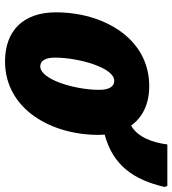

<svg xmlns="http://www.w3.org/2000/svg" viewBox="19 -694 685 763"><g transform="rotate(90 361.5 -312.5)"><path d="M224 10C412 10 516 -171 516 -361C516 -369 515 -377 515 -386C637 -419 694 -500 723 -624L719 -635H554C547 -579 526 -517 479 -491C446 -537 393 -563 322 -563C132 -563 29 -381 29 -192C29 -65 100 10 224 10ZM244 -130C221 -130 209 -151 209 -189C209 -280 248 -424 301 -424C324 -424 337 -404 337 -364C337 -268 296 -130 244 -130Z"/></g></svg>

Font: Noto Sans UI SemiCondensed Black
Style: Italic
Weight: 900
Width: 4
Italic angle: -372°
Designer: Monotype Design Team
Foundry: Monotype Imaging Inc.
Version: Version 1.901